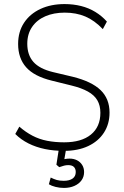

<svg xmlns="http://www.w3.org/2000/svg" viewBox="-20 -733 608 943"><path d="M294 8Q244 8 200.5 -1Q157 -10 120 -28.5Q83 -47 55 -75L75 -111Q106 -84 139.5 -66.5Q173 -49 211.5 -41.5Q250 -34 295 -34Q380 -34 426.5 -72Q473 -110 473 -179Q473 -215 458 -240.5Q443 -266 411.5 -283.5Q380 -301 331 -313L234 -337Q148 -358 108.5 -402.5Q69 -447 69 -517Q69 -577 98 -621Q127 -665 178.5 -689Q230 -713 297 -713Q340 -713 378 -703.5Q416 -694 448 -674.5Q480 -655 505 -627L485 -590Q444 -633 399 -652Q354 -671 298 -671Q244 -671 202.5 -653Q161 -635 137.5 -600.5Q114 -566 114 -518Q114 -463 144 -429Q174 -395 240 -379L337 -356Q430 -333 474 -290.5Q518 -248 518 -180Q518 -124 490.5 -81.5Q463 -39 413 -15.5Q363 8 294 8ZM294 190Q273 190 253 185Q233 180 220 172L229 139Q245 147 259 151Q273 155 293 155Q321 155 336.5 144Q352 133 352 112Q352 96 343 87Q334 78 315 78Q305 78 295 80.5Q285 83 271 88L257 76L272 -20H308L295 55L278 54Q288 50 299.5 48Q311 46 322 46Q342 46 358 54Q374 62 383.5 77Q393 92 393 112Q393 135 380.5 152.5Q368 170 345.5 180Q323 190 294 190Z"/></svg>

Font: Nunito Sans 10pt SemiCondensed ExtraLight
Style: Regular
Weight: 250
Width: 4
Designer: Vernon Adams
Foundry: Vernon Adams
Version: Version 3.101;gftools[0.9.27]